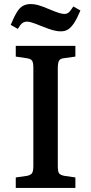

<svg xmlns="http://www.w3.org/2000/svg" viewBox="-20 -930 451 950"><path d="M58 0V-52L114 -60Q133 -64 139 -74Q145 -84 145 -111V-595Q145 -621 138.5 -630Q132 -639 112 -642L58 -650V-703H353V-650L296 -642Q278 -640 272 -629.5Q266 -619 266 -591V-107Q266 -82 272 -73Q278 -64 298 -60L353 -52V0ZM282 -775Q261 -775 240.5 -781Q220 -787 190 -799Q170 -807 155.5 -812.5Q141 -818 131 -820.5Q121 -823 114 -823Q101 -823 91 -816Q81 -809 68 -787L33 -807Q50 -848 64 -870.5Q78 -893 94.5 -901.5Q111 -910 132 -910Q150 -910 169.5 -904.5Q189 -899 222 -885Q253 -872 270 -866.5Q287 -861 298 -861Q311 -861 319.5 -868Q328 -875 343 -898L378 -878Q361 -838 346.5 -816Q332 -794 317 -784.5Q302 -775 282 -775Z"/></svg>

Font: Literata 18pt Medium
Style: Regular
Weight: 500
Designer: Latin by Veronika Burian and Jose Scaglione. Greek by Irene Vlachou. Cyrillic by Vera Evstafieva.
Foundry: TypeTogether
Version: Version 3.103;gftools[0.9.29]